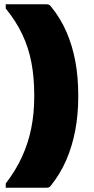

<svg xmlns="http://www.w3.org/2000/svg" viewBox="-20 -770 440 903"><path d="M220 102Q214 110 209 111.5Q204 113 194 113Q160 113 131.5 113Q103 113 73 113Q43 113 7 113V93Q54 32 83.5 -32.5Q113 -97 127 -167Q141 -237 141 -314V-323Q141 -405 128 -474.5Q115 -544 85.5 -607Q56 -670 7 -730V-750Q43 -750 72.5 -750Q102 -750 130.5 -750Q159 -750 192 -750Q203 -750 208.5 -748.5Q214 -747 220 -739Q265 -684 293 -619Q321 -554 334.5 -480.5Q348 -407 348 -323V-314Q348 -232 334 -157.5Q320 -83 292 -18Q264 47 220 102Z"/></svg>

Font: Recursive Black
Style: Regular
Weight: 900
Version: Version 1.085